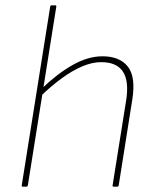

<svg xmlns="http://www.w3.org/2000/svg" viewBox="-20 -703 587 723"><path d="M66 0Q61 0 62 -6L169 -678Q170 -683 174 -683H187Q193 -683 192 -678L85 -6Q84 0 79 0ZM408 0Q403 0 404 -5L455 -325Q478 -469 361 -469Q327 -469 289.5 -453Q252 -437 213 -408.5Q174 -380 133 -341L137 -369Q195 -425 253 -458Q311 -491 366 -491Q431 -491 461.5 -452Q492 -413 478 -327L427 -5Q426 0 421 0Z"/></svg>

Font: Sofia Sans Thin
Style: Italic
Weight: 250
Italic angle: -9°
Version: Version 4.100-B